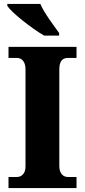

<svg xmlns="http://www.w3.org/2000/svg" viewBox="-20 -951 429 971"><path d="M203 -771H279V-784C252 -822 203 -886 184 -931H17V-921C40 -886 141 -807 203 -771ZM23 0H367V-56H323C300 -56 280 -73 280 -111V-600C280 -643 297 -658 323 -658H367V-714H23V-658H66C87 -658 109 -643 109 -600V-109C109 -71 87 -56 66 -56H23Z"/></svg>

Font: Noto Serif Sinhala SemiCondensed ExtraBold
Style: Regular
Weight: 800
Width: 4
Designer: Jelle Bosma - Monotype Design Team
Foundry: Monotype Imaging Inc.
Version: Version 2.007